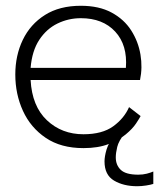

<svg xmlns="http://www.w3.org/2000/svg" viewBox="-20 -504 551 665"><path d="M467 -102Q463 -94 451 -76Q439 -58 415.5 -38.5Q392 -19 356 -5Q320 9 269 9Q191 9 138.5 -26.5Q86 -62 59.5 -120Q33 -178 33 -246Q33 -312 59 -366Q85 -420 135.5 -452Q186 -484 260 -484Q323 -484 366.5 -460.5Q410 -437 434.5 -398.5Q459 -360 466.5 -315Q474 -270 465 -227H86Q91 -136 142.5 -87.5Q194 -39 269 -39Q334 -39 372 -66.5Q410 -94 427 -133ZM260 -441Q217 -441 179 -422.5Q141 -404 116 -366Q91 -328 86 -269H416Q422 -348 379 -394.5Q336 -441 260 -441ZM455 141Q408 141 375 121.5Q342 102 342 55Q342 38 349 14Q356 -10 381 -42H412Q391 -16 386 5Q381 26 381 41Q381 68 398.5 84.5Q416 101 459 101Q475 101 488.5 97.5Q502 94 511 90V133Q502 136 486 138.5Q470 141 455 141Z"/></svg>

Font: Lil Grotesk Light
Style: Regular
Weight: 300
Designer: Bastien Sozeau
Foundry: NBR — Bastien Sozeau
Version: Version 3.003; ttfautohint (v1.8.4.7-5d5b);gftools[0.9.33]